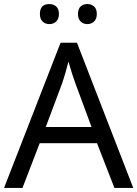

<svg xmlns="http://www.w3.org/2000/svg" viewBox="-30 -928 678 948"><path d="M167 -859Q167 -908 214 -908Q234 -908 247.5 -896Q261 -884 261 -859Q261 -835 247.5 -822Q234 -809 214 -809Q193 -809 180 -822Q167 -835 167 -859ZM355 -859Q355 -884 368 -896Q381 -908 401 -908Q421 -908 434.5 -896Q448 -884 448 -859Q448 -835 434.5 -822Q421 -809 401 -809Q381 -809 368 -822Q355 -835 355 -859ZM535 0 449 -221H166L81 0H-10L269 -717H350L628 0ZM422 -301 342 -517Q326 -560 308 -624Q293 -564 277 -517L196 -301Z"/></svg>

Font: Advent Sans Logo
Style: Regular
Weight: 400
Designer: Types & Symbols
Foundry: Types & Symbols
Version: Version 1.002